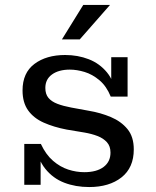

<svg xmlns="http://www.w3.org/2000/svg" viewBox="-20 -746 628 775"><path d="M340 9Q285 9 239.5 -8.5Q194 -26 163 -64.5Q132 -103 122 -165H145Q165 -122 194 -97Q223 -72 255.5 -61.5Q288 -51 320 -51Q370 -51 398 -72Q426 -93 426 -130Q426 -156 411.5 -172Q397 -188 373.5 -197Q350 -206 321 -211L249 -223Q197 -233 156.5 -251Q116 -269 93.5 -300.5Q71 -332 71 -381Q71 -452 119 -488Q167 -524 243 -524Q294 -524 338 -507Q382 -490 412 -453.5Q442 -417 450 -356H427Q410 -398 381.5 -422Q353 -446 321.5 -455.5Q290 -465 262 -465Q217 -465 190 -445.5Q163 -426 163 -391Q163 -366 175.5 -351Q188 -336 211.5 -327Q235 -318 267 -312L338 -299Q386 -291 427.5 -273.5Q469 -256 494.5 -225Q520 -194 520 -143Q520 -69 470.5 -30Q421 9 340 9ZM78 0V-165H122L144 -131V0ZM450 -356 429 -390V-515H495V-356ZM230 -587 316 -726H424L302 -587Z"/></svg>

Font: Montagu Slab 24pt
Style: Regular
Weight: 400
Designer: Florian Karsten
Foundry: Florian Karsten
Version: Version 1.000